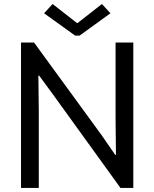

<svg xmlns="http://www.w3.org/2000/svg" viewBox="-20 -930 764 950"><path d="M84 -719.7H148.4L482.4 -261.7L549.8 -164.1H553.7L551.8 -343.8V-719.7H639.6V0H576.2L244.1 -460L173.8 -555.7H169.9L171.9 -381.8V0H84ZM360.4 -816.4H364.3L484.4 -910.2L526.4 -864.3L374 -753.9H351.6L198.2 -864.3L240.2 -910.2Z"/></svg>

Font: Reddit Sans Strawberry
Style: Regular
Weight: 400
Designer: Stephen Hutchings
Foundry: Reddit
Version: Version 1.013